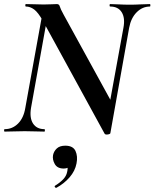

<svg xmlns="http://www.w3.org/2000/svg" viewBox="-25 -645 757 941"><path d="M487 9 185 -543Q162 -584 142.5 -598.5Q123 -613 102 -613Q99 -613 99 -619Q99 -625 102 -625Q122 -625 147 -624Q172 -623 189 -623Q206 -623 227.5 -624Q249 -625 254 -625Q265 -625 268 -613.5Q271 -602 287 -573L523 -143L516 7Q516 12 503 14Q490 16 487 9ZM-2 0Q-5 0 -5 -6Q-5 -12 -2 -12Q36 -12 63.5 -39.5Q91 -67 99 -116L187 -602L214 -600L127 -116Q119 -67 137 -39.5Q155 -12 193 -12Q195 -12 195 -6Q195 0 193 0Q172 0 149 -1Q126 -2 96 -2Q70 -2 45 -1Q20 0 -2 0ZM516 7 497 -54 580 -509Q589 -557 571.5 -585Q554 -613 515 -613Q512 -613 512 -619Q512 -625 515 -625Q533 -625 557.5 -623.5Q582 -622 612 -622Q638 -622 663 -623.5Q688 -625 710 -625Q712 -625 712 -619Q712 -613 710 -613Q673 -613 645 -585Q617 -557 608 -509ZM252 275Q248 277 244.5 272.5Q241 268 245 265Q268 251 284 234.5Q300 218 304 198Q309 177 303.5 167Q298 157 290 156L323 137Q324 159 315.5 170Q307 181 287 181Q256 181 243.5 159Q231 137 235 115Q239 96 253.5 82.5Q268 69 295 69Q333 69 345 95Q357 121 350 156Q343 193 316 224Q289 255 252 275Z"/></svg>

Font: Cormorant Garamond Light
Style: Italic
Weight: 300
Italic angle: -10°
Designer: Christian Thalmann (Catharsis Fonts)
Foundry: Catharsis Fonts
Version: Version 4.001